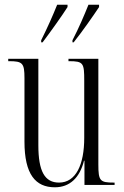

<svg xmlns="http://www.w3.org/2000/svg" viewBox="-20 -786 526 816"><path d="M155 -615V-606H161C195 -651 245 -721 267 -756V-766H223C205 -721 182 -669 155 -615ZM288 -615V-606H293C329 -651 378 -721 401 -756V-766H356C338 -721 316 -669 288 -615ZM213 10C277 10 319 -31 337 -103H339V0H467V-10H464C405 -10 398 -17 398 -87V-536H271V-526H273C335 -526 338 -518 338 -442V-200C338 -87 303 -10 231 -10C170 -10 143 -58 143 -169V-536H15V-526H18C76 -526 84 -518 84 -454V-184C84 -45 131 10 213 10Z"/></svg>

Font: Noto Serif Display ExtraCondensed Light
Style: Regular
Weight: 300
Width: 2
Designer: Monotype Design Team
Foundry: Monotype Imaging Inc.
Version: Version 2.009